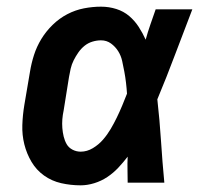

<svg xmlns="http://www.w3.org/2000/svg" viewBox="-20 -548 640 576"><path d="M222 8Q192 8 163.5 1.5Q135 -5 112 -21.5Q89 -38 74.5 -62.5Q60 -87 53 -115Q46 -143 47 -173Q48 -203 53 -233L70 -333Q74 -358 82 -383Q90 -408 104 -431Q118 -454 138 -473.5Q158 -493 182 -505.5Q206 -518 232 -523Q258 -528 283 -528Q307 -528 329 -521Q351 -514 367.5 -500Q384 -486 396 -467.5Q408 -449 417 -429Q423 -451 431 -474Q439 -497 447 -520H557Q531 -453 505.5 -385Q480 -317 452 -250Q459 -188 463 -125.5Q467 -63 473 0H363Q363 -19 362.5 -38.5Q362 -58 363 -78Q350 -61 335 -45Q320 -29 302 -17Q284 -5 263 1.5Q242 8 222 8ZM222 -93Q241 -93 258.5 -103.5Q276 -114 289 -129Q302 -144 312 -161Q322 -178 330.5 -195.5Q339 -213 346.5 -231Q354 -249 361 -267Q360 -283 358 -300Q356 -317 353 -333Q350 -349 346.5 -365Q343 -381 334.5 -394.5Q326 -408 313 -417.5Q300 -427 283 -427Q270 -427 257 -423Q244 -419 233.5 -410.5Q223 -402 215 -390.5Q207 -379 201 -367Q195 -355 192 -342Q189 -329 187 -317L171 -217Q168 -203 167 -190Q166 -177 167 -164Q168 -151 171 -138.5Q174 -126 180 -115.5Q186 -105 197.5 -99Q209 -93 222 -93Z"/></svg>

Font: Iosevka Etoile
Style: Bold Italic
Weight: 700
Italic angle: -9°
Designer: Belleve Invis
Foundry: Belleve Invis
Version: Version 28.1.0; ttfautohint (v1.8.4)